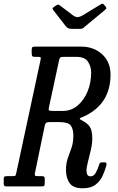

<svg xmlns="http://www.w3.org/2000/svg" viewBox="-75 -1000 632 1030"><path d="M495 -110.5Q488.5 -86.5 476 -58.2Q463.5 -30 438.5 -10Q413.5 10 369 10Q317.5 10 298.2 -18Q279 -46 279 -87Q279 -124.5 289 -152.2Q299 -180 308.8 -207.8Q318.5 -235.5 318.5 -273Q318.5 -307 305 -326Q291.5 -345 244 -345H189Q177.5 -345 172.8 -341.5Q168 -338 165.5 -328L112.5 -72Q110.5 -61.5 113 -58.2Q115.5 -55 129 -55H149Q156.5 -55 160.8 -52.8Q165 -50.5 165 -42V-20Q165 -8.5 162.8 -4.2Q160.5 0 149 0H-42Q-55 0 -55 -14V-38Q-55 -48.5 -52 -51.8Q-49 -55 -39 -55H-8Q7 -55 8.8 -59.2Q10.5 -63.5 13 -75L142.5 -678.5Q145 -689.5 143 -692.2Q141 -695 128 -695H113Q100.5 -695 97.8 -699.2Q95 -703.5 95 -716V-732Q95 -745 99.5 -747.5Q104 -750 117 -750H359.5Q428 -750 473 -708.8Q518 -667.5 518 -600Q518 -444 380 -377.5Q367.5 -371.5 360.2 -369Q353 -366.5 353 -363.5Q353 -360 360.2 -356.5Q367.5 -353 380 -345Q403.5 -330 411.8 -310.2Q420 -290.5 420 -256Q420 -228 412.2 -195Q404.5 -162 396.8 -132.2Q389 -102.5 389 -84Q389 -54 411 -54Q428.5 -54 439.2 -73.8Q450 -93.5 458 -119.5Q460.5 -127.5 464.8 -128Q469 -128.5 476.5 -129H488Q500 -129 495 -110.5ZM209 -405H264Q307 -405 341 -433.5Q375 -462 394.5 -508.8Q414 -555.5 414 -610Q414 -643 397 -669Q380 -695 334 -695H265Q252.5 -695 248.5 -691.5Q244.5 -688 242 -677L187.5 -424Q184.5 -410.5 188.2 -407.8Q192 -405 209 -405ZM277 -860.5 212.5 -943.5Q207.5 -950 207 -953.8Q206.5 -957.5 214.5 -963L225 -970Q234.5 -976.5 238 -975.5Q241.5 -974.5 249 -969L316 -918Q329 -908.5 340.5 -908.2Q352 -908 369 -918L464.5 -976Q473.5 -981.5 477 -980Q480.5 -978.5 485.5 -971.5L489.5 -967.5Q495 -961 495.5 -957Q496 -953 487.5 -946L380 -857Q373.5 -851.5 369 -848.2Q364.5 -845 352.5 -845H312.5Q297 -845 289.8 -849.2Q282.5 -853.5 277 -860.5Z"/></svg>

Font: Besley* Condensed
Style: Italic
Weight: 400
Width: 3
Italic angle: -13°
Designer: Owen Earl
Foundry: indestructible type*
Version: Version 3.000; ttfautohint (v1.8.3)